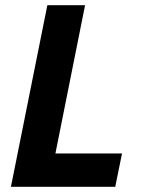

<svg xmlns="http://www.w3.org/2000/svg" viewBox="-20 -718 550 738"><path d="M423 0H22L162 -698H307L193 -128H449Z"/></svg>

Font: Aneliza
Style: Bold Italic
Weight: 700
Italic angle: -11.31°
Designer: Mike Abbink, Paul van der Laan, Pieter van Rosmalen
Foundry: Bold Monday
Version: Version 3.0